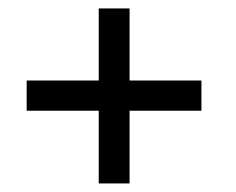

<svg xmlns="http://www.w3.org/2000/svg" viewBox="-20 -573 553 450"><path d="M211.4 -143.1H283.7V-313.5H452.1V-384.3H283.7V-553.2H211.4V-384.3H42.5V-313.5H211.4Z"/></svg>

Font: Eeyek
Style: Regular
Weight: 400
Designer: Pravabati Chingangbam and Tabish
Foundry: SIL International
Version: Version 2.000